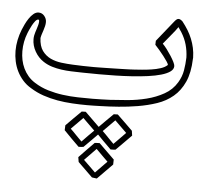

<svg xmlns="http://www.w3.org/2000/svg" viewBox="-52 -465 936 837"><g transform="rotate(5 416.5 -46.0)"><path d="M773.4 -240.2Q771.5 -179.2 753.2 -138.9Q734.9 -98.6 704.8 -73.5Q674.8 -48.3 635.3 -34.9Q595.7 -21.5 551.8 -14.2Q510.3 -7.3 469 -4.2Q427.7 -1 385.7 0Q372.6 0.5 358.9 0.7Q345.2 1 331.1 1Q299.3 1 266.1 -1Q232.9 -2.9 200.7 -8.5Q168.5 -14.2 138.4 -24.4Q108.4 -34.7 82 -51.3Q61 -63.5 45.7 -80.8Q30.3 -98.1 20 -118.7Q9.8 -139.2 4.9 -162.1Q0 -185.1 0 -208Q0 -231.9 4.9 -255.6Q9.8 -279.3 18.6 -301.3Q22.9 -312 29.5 -325.9Q36.1 -339.8 44.7 -352.5Q53.2 -365.2 63.7 -374Q74.2 -382.8 85.9 -382.8Q101.1 -382.8 111.1 -370.8Q121.1 -358.9 121.1 -344.2Q121.1 -335.4 118.9 -326.4Q116.7 -317.4 113.8 -308.3Q110.8 -299.3 107.9 -290.5Q105 -281.7 103.5 -272.9Q105 -237.8 119.6 -217.5Q134.3 -197.3 156 -187Q177.7 -176.8 203.6 -173.6Q229.5 -170.4 252.9 -169.4Q276.4 -168.5 299.3 -167.7Q322.3 -167 345.7 -167Q351.6 -167 365.2 -167.2Q378.9 -167.5 396.5 -167.7Q414.1 -168 433.8 -168.5Q453.6 -168.9 471.4 -169.4Q489.3 -169.9 503.2 -170.4Q517.1 -170.9 522.9 -171.4Q536.1 -172.4 556.2 -173.8Q576.2 -175.3 597.2 -178.5Q618.2 -181.6 636.7 -187.5Q655.3 -193.4 665.5 -203.1Q667 -203.1 667 -204.6Q667 -208.5 660.2 -218.8Q653.3 -229 643.8 -241.5Q634.3 -253.9 623.5 -266.4Q612.8 -278.8 605 -287.1Q605 -291.5 605.2 -295.9Q605.5 -300.3 605.5 -304.7L677.2 -394Q682.6 -400.9 687 -404.5Q691.4 -408.2 696.3 -408.2Q704.1 -408.2 713.9 -398.9Q728 -380.9 738.8 -363.3Q749.5 -345.7 757.1 -326.9Q764.6 -308.1 769 -288.1Q773.4 -268.1 773.9 -245.1ZM744.6 -243.7Q743.7 -272.9 736.1 -299.8Q728.5 -326.7 712.9 -351.6L698.7 -372.6Q688 -356.9 673.3 -339.6Q658.7 -322.3 636.7 -294.9Q645.5 -286.1 655.8 -272.5Q666 -258.8 674.8 -245.1Q683.6 -231.4 689.5 -219.5Q695.3 -207.5 695.3 -201.7Q695.3 -187.5 680.9 -177.2Q666.5 -167 641.8 -159.9Q617.2 -152.8 584.7 -148.4Q552.2 -144 516.4 -141.6Q480.5 -139.2 443.1 -138.4Q405.8 -137.7 371.6 -137.7Q367.2 -137.7 355.7 -137.9Q344.2 -138.2 331.3 -138.2Q318.4 -138.2 306.9 -138.4Q295.4 -138.7 291 -138.7Q270.5 -139.2 249 -139.9Q227.5 -140.6 206.5 -143.6Q185.5 -146.5 165.3 -152.6Q145 -158.7 127 -170.4Q103.5 -185.5 88.6 -211.4Q73.7 -237.3 73.7 -265.6Q73.7 -273.9 75.2 -281.7Q76.2 -288.1 78.9 -296.1Q81.5 -304.2 84.2 -312.5Q86.9 -320.8 89.1 -329.3Q91.3 -337.9 91.3 -345.2Q91.3 -347.7 90.6 -349.9Q89.8 -352.1 86.9 -352.1Q80.6 -352.1 74 -343.8Q67.4 -335.4 61.5 -324.7Q55.7 -314 51.3 -304Q46.9 -293.9 45.4 -290Q29.8 -251.5 29.8 -209Q29.8 -189.5 33.7 -170.4Q37.6 -151.4 45.9 -134Q54.2 -116.7 66.9 -101.8Q79.6 -86.9 97.7 -75.7Q125.5 -58.1 157.2 -48.6Q189 -39.1 221.9 -34.7Q254.9 -30.3 288.3 -29.5Q321.8 -28.8 353 -28.8Q356.4 -28.8 367.4 -29.1Q378.4 -29.3 390.9 -29.5Q403.3 -29.8 414.3 -30.3Q425.3 -30.8 428.7 -30.8Q463.4 -32.7 505.4 -36.4Q547.4 -40 588.1 -50.3Q628.9 -60.5 663.8 -80.1Q698.7 -99.6 718.8 -133.3Q734.4 -159.2 739 -186.8Q743.7 -214.4 744.6 -243.7ZM467.3 249Q451.2 265.6 434.6 282.2Q418 298.8 401.4 315.9Q396 314.9 390.6 314.5Q385.3 314 379.9 313L316.4 251Q315.4 245.6 314.7 240.5Q314 235.4 313 230Q329.1 212.9 345.7 196Q362.3 179.2 378.9 162.1Q384.3 161.6 389.6 161.4Q395 161.1 400.4 161.1Q417.5 177.2 434.1 194.1Q450.7 210.9 467.8 227.1ZM441.4 238.8Q433.6 231.4 427.5 225.3Q421.4 219.2 415.5 213.4Q409.7 207.5 403.6 201.4Q397.5 195.3 389.6 187.5Q364.7 213.9 338.9 239.7Q352.1 252.4 365.2 265.1Q378.4 277.8 391.1 290.5ZM244.6 96.7Q261.2 80.1 277.3 63.7Q293.5 47.4 310.5 30.8Q314.9 30.8 319.3 30.5Q323.7 30.3 328.1 30.3Q361.8 62.5 395 95.7Q396 101.1 396.5 106.2Q397 111.3 397.9 116.7Q381.3 133.8 364.7 150.4Q348.1 167 331.5 183.6Q320.8 185.1 310.1 185.1Q293 168.5 276.6 151.9Q260.3 135.3 243.7 118.2ZM269.5 109.4Q277.3 116.7 283.4 123Q289.6 129.4 295.2 135.3Q300.8 141.1 306.9 147.2Q313 153.3 320.8 161.1Q333.5 147.5 346.4 134.5Q359.4 121.6 372.1 108.9Q359.4 96.2 346.2 83.5Q333 70.8 320.3 58.1ZM384.8 96.2Q401.4 79.6 417.5 63.2Q433.6 46.9 450.7 30.3Q455.1 30.3 459.5 30Q463.9 29.8 468.3 29.8Q485.4 46.4 502.2 62.5Q519 78.6 535.6 95.2Q536.6 100.6 537.1 105.7Q537.6 110.8 538.6 116.2Q521.5 133.3 505.1 150.1Q488.8 167 471.7 183.6Q466.3 184.1 460.9 184.3Q455.6 184.6 450.2 184.6Q433.1 168 416.7 151.4Q400.4 134.8 383.8 117.7ZM409.2 107.4Q417 114.7 423.1 121.1Q429.2 127.4 434.8 133.3Q440.4 139.2 446.5 145.3Q452.6 151.4 460.4 159.2Q473.1 146 486.1 133.1Q499 120.1 511.7 106.9Q499 94.2 485.8 81.5Q472.7 68.8 460 56.2Z"/></g></svg>

Font: XB Kayhan Pook
Style: Regular
Weight: 700
Designer: Behnam
Foundry: Irmug
Version: Version 7.300 2009